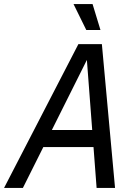

<svg xmlns="http://www.w3.org/2000/svg" viewBox="-50 -928 670 948"><path d="M-30 0 337 -710H453L518 0H427L379 -632L63 0ZM122 -202 170 -286H440L452 -202ZM376 -780 313 -908H407L446 -780Z"/></svg>

Font: Geist Mono
Style: Italic
Weight: 400
Italic angle: -12°
Monospace: yes
Designer: Basement.studio, Andrés Briganti, Mateo Zaragoza
Foundry: Basement.studio, Vercel, Andrés Briganti, Guido Ferreyra, Mateo Zaragoza
Version: Version 1.500